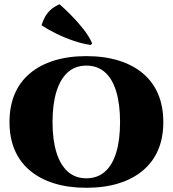

<svg xmlns="http://www.w3.org/2000/svg" viewBox="-20 -878 819 910"><path d="M389 -612Q475 -612 542.5 -591Q610 -570 657.5 -530Q705 -490 729.5 -432Q754 -374 754 -299Q754 -225 729.5 -167.5Q705 -110 657.5 -70Q610 -30 542.5 -9Q475 12 389 12Q304 12 236.5 -9Q169 -30 121.5 -70Q74 -110 49.5 -167.5Q25 -225 25 -299Q25 -374 49.5 -432Q74 -490 121.5 -530Q169 -570 236.5 -591Q304 -612 389 -612ZM389 -33Q442 -33 477.5 -64.5Q513 -96 531 -155.5Q549 -215 549 -299Q549 -384 531 -444Q513 -504 477.5 -535.5Q442 -567 389 -567Q337 -567 301.5 -535.5Q266 -504 247.5 -444Q229 -384 229 -299Q229 -215 247.5 -155.5Q266 -96 301.5 -64.5Q337 -33 389 -33ZM417 -672 410 -665Q373 -670 331 -684Q289 -698 249 -717.5Q209 -737 177 -758Q187 -793 206.5 -817.5Q226 -842 262 -858Q284 -839 315 -808Q346 -777 374.5 -741Q403 -705 417 -672Z"/></svg>

Font: Cinzel Black
Style: Regular
Weight: 900
Designer: Natanael Gama
Version: Version 2.000